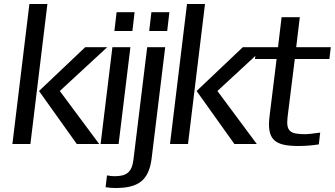

<svg xmlns="http://www.w3.org/2000/svg" viewBox="-20 -720 1674 960"><path d="M476 0 279 -265 516 -484H406L175 -265L364 0ZM132 0 217 -700H127L42 0Z M642 -565 653 -659H563L552 -565ZM573 0 632 -484H542L483 0Z M816 -565 827 -659H737L726 -565ZM553 161C543 161 531 160 515 157L508 216C525 219 542 220 558 220C669 220 724 184 738 73L806 -484H716L647 80C639 142 612 161 553 161Z M1264 0 1067 -265 1304 -484H1194L963 -265L1152 0ZM920 0 1005 -700H915L830 0Z M1418 -136 1454 -425H1627L1634 -484H1461L1479 -634H1388L1370 -484H1262L1255 -425H1363L1328 -141C1313 -22 1352 10 1472 10C1508 10 1542 7 1574 2L1581 -57C1544 -52 1519 -49 1509 -49C1431 -49 1409 -62 1418 -136Z"/></svg>

Font: Gamestation Display
Style: Italic
Weight: 400
Designer: Jonas Hecksher
Foundry: Jonas Hecksher, Playtypeª, e-types AS
Version: Version 1.003